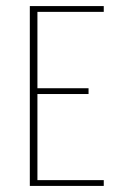

<svg xmlns="http://www.w3.org/2000/svg" viewBox="-20 -611 388 631"><path d="M78 0V-591H321V-572H103V-321H271V-302H103V-19H321V0Z"/></svg>

Font: Alumni Sans Thin Thin
Style: Regular
Weight: 250
Version: Version 1.018